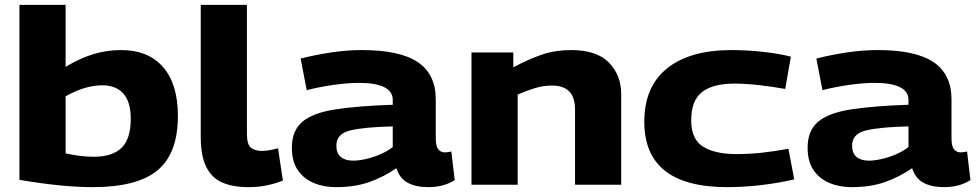

<svg xmlns="http://www.w3.org/2000/svg" viewBox="-20 -760 4019 790"><path d="M60 -20V-740H250V-485Q310 -521 365 -537.5Q420 -554 478 -554Q590 -554 651 -484Q712 -414 712 -283Q712 -129 628.5 -59.5Q545 10 362 10Q299 10 223.5 2.5Q148 -5 60 -20ZM250 -129Q311 -115 366 -115Q442 -115 480 -151.5Q518 -188 518 -272Q518 -341 487.5 -375Q457 -409 402 -409Q367 -409 330.5 -398.5Q294 -388 250 -364Z M996 -740V-209Q996 -165 1013 -152Q1030 -139 1058 -139Q1072 -139 1088.5 -142Q1105 -145 1124 -150L1144 -17Q1114 -5 1079 2.5Q1044 10 1001 10Q938 10 894.5 -9Q851 -28 828.5 -73.5Q806 -119 806 -197V-740Z M1181 -152Q1181 -222 1223.5 -258.5Q1266 -295 1357.5 -309.5Q1449 -324 1596 -329V-349Q1596 -384 1560.5 -401.5Q1525 -419 1457 -419Q1413 -419 1354.5 -411Q1296 -403 1242 -389L1217 -519Q1275 -534 1341 -544Q1407 -554 1469 -554Q1626 -554 1699.5 -504Q1773 -454 1773 -351V-193Q1773 -158 1783.5 -145.5Q1794 -133 1810 -133Q1816 -133 1823.5 -134Q1831 -135 1837 -137L1851 -19Q1806 10 1742 10Q1692 10 1658.5 -7.5Q1625 -25 1611 -68Q1559 -32 1499.5 -11Q1440 10 1362 10Q1311 10 1270 -7.5Q1229 -25 1205 -60.5Q1181 -96 1181 -152ZM1364 -161Q1364 -129 1382.5 -114Q1401 -99 1433 -99Q1455 -99 1484.5 -105.5Q1514 -112 1543.5 -124.5Q1573 -137 1596 -155V-240Q1476 -237 1420 -223Q1364 -209 1364 -161Z M1920 0V-544H2092V-483Q2158 -518 2212 -536Q2266 -554 2330 -554Q2435 -554 2485.5 -502.5Q2536 -451 2536 -372V0H2346V-308Q2346 -360 2322 -384Q2298 -408 2252 -408Q2216 -408 2183 -398Q2150 -388 2110 -371V0Z M2631 -259Q2631 -403 2724.5 -478.5Q2818 -554 2990 -554Q3052 -554 3117 -547Q3182 -540 3234 -527L3211 -394Q3156 -404 3101 -410Q3046 -416 3001 -416Q2914 -416 2869 -381.5Q2824 -347 2824 -265Q2824 -187 2873 -156.5Q2922 -126 3010 -126Q3063 -126 3114 -131.5Q3165 -137 3224 -148L3248 -22Q3185 -7 3112.5 1.5Q3040 10 2972 10Q2631 10 2631 -259Z M3303 -152Q3303 -222 3345.5 -258.5Q3388 -295 3479.5 -309.5Q3571 -324 3718 -329V-349Q3718 -384 3682.5 -401.5Q3647 -419 3579 -419Q3535 -419 3476.5 -411Q3418 -403 3364 -389L3339 -519Q3397 -534 3463 -544Q3529 -554 3591 -554Q3748 -554 3821.5 -504Q3895 -454 3895 -351V-193Q3895 -158 3905.5 -145.5Q3916 -133 3932 -133Q3938 -133 3945.5 -134Q3953 -135 3959 -137L3973 -19Q3928 10 3864 10Q3814 10 3780.5 -7.5Q3747 -25 3733 -68Q3681 -32 3621.5 -11Q3562 10 3484 10Q3433 10 3392 -7.5Q3351 -25 3327 -60.5Q3303 -96 3303 -152ZM3486 -161Q3486 -129 3504.5 -114Q3523 -99 3555 -99Q3577 -99 3606.5 -105.5Q3636 -112 3665.5 -124.5Q3695 -137 3718 -155V-240Q3598 -237 3542 -223Q3486 -209 3486 -161Z"/></svg>

Font: Georama Extended
Style: Bold
Weight: 700
Width: 7
Designer: Jean-Baptiste Levee
Foundry: Production Type
Version: Version 1.000